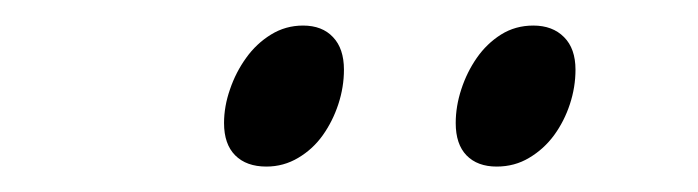

<svg xmlns="http://www.w3.org/2000/svg" viewBox="-20 -671 549 151"><path d="M250.5 -616.2Q250.5 -602.5 246.1 -589.1Q241.7 -575.7 233.9 -564.7Q226.1 -553.7 214.6 -546.9Q203.1 -540 189.5 -540Q173.8 -540 165 -548.8Q156.2 -557.6 156.2 -574.2Q156.2 -587.4 160.9 -600.8Q165.5 -614.3 173.6 -625.5Q181.6 -636.7 193.1 -643.8Q204.6 -650.9 218.3 -650.9Q233.4 -650.9 241.9 -641.8Q250.5 -632.8 250.5 -616.2ZM432.6 -616.2Q432.6 -602.5 428.2 -589.1Q423.8 -575.7 415.8 -564.7Q407.7 -553.7 396.2 -546.9Q384.8 -540 370.6 -540Q355.5 -540 346.9 -548.8Q338.4 -557.6 338.4 -574.2Q338.4 -587.4 342.8 -600.8Q347.2 -614.3 355 -625.5Q362.8 -636.7 374 -643.8Q385.3 -650.9 399.4 -650.9Q414.6 -650.9 423.6 -641.8Q432.6 -632.8 432.6 -616.2Z"/></svg>

Font: Gentium Plus APac
Style: Italic
Weight: 400
Italic angle: -8°
Designer: J. Victor Gaultney, Annie Olsen, Iska Routamaa, Becca Hirsbrunner
Foundry: SIL International
Version: Version 5.000